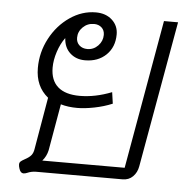

<svg xmlns="http://www.w3.org/2000/svg" viewBox="-47 -649 689 706"><g transform="rotate(5 297.5 -296.5)"><path d="M65 10Q54 10 49 -6Q46 -15 46 -21Q46 -28 50 -32Q54 -36 65 -42Q82 -51 89 -60Q96 -69 98 -83L131 -275Q84 -313 84 -381Q84 -439 111 -490Q138 -541 183 -572Q228 -603 279 -603Q316 -603 339 -582Q362 -561 362 -529Q362 -482 332 -453Q302 -424 254 -424Q221 -424 199 -444Q177 -464 175 -498H174Q158 -476 148 -445.5Q138 -415 138 -387Q138 -340 165.5 -316Q193 -292 246 -292Q303 -292 364 -316L370 -274Q339 -261 303.5 -254Q268 -247 241 -247Q207 -247 180 -255L150 -83Q145 -60 130 -43H434L531 -593H583L487 -53Q483 -30 468 -15Q453 0 430 0H111Q94 0 78 7Q71 10 65 10ZM315 -523Q315 -540 304 -550Q293 -560 276 -560Q252 -560 235 -543.5Q218 -527 218 -504Q218 -487 229.5 -476.5Q241 -466 259 -466Q282 -466 298.5 -483Q315 -500 315 -523Z"/></g></svg>

Font: Niramit ExtraLight
Style: Italic
Weight: 200
Italic angle: -10°
Designer: Katatrad Aksorn Co.,Ltd.
Foundry: Cadson Demak Co.,Ltd.
Version: Version 1.000; ttfautohint (v1.6)